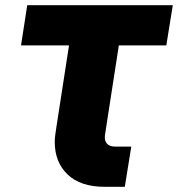

<svg xmlns="http://www.w3.org/2000/svg" viewBox="-20 -720 686 740"><path d="M384 0Q290 0 240.5 -47.5Q191 -95 191 -173Q191 -186 193 -200.5Q195 -215 197 -228L246 -545H61L85 -700H646L621 -545H438L388 -222Q387 -214 385.5 -205.5Q384 -197 384 -190Q384 -174 394 -164.5Q404 -155 424 -155H486L461 0Z"/></svg>

Font: MuseoModerno Thin ExtraBold
Style: Italic
Weight: 800
Italic angle: -9°
Version: Version 1.003